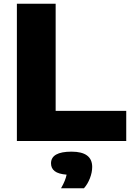

<svg xmlns="http://www.w3.org/2000/svg" viewBox="-20 -760 707 1035"><path d="M71 0V-740H280V-162.5H660.5V0ZM477 140Q477 169 464.8 200.8Q452.5 232.5 432.5 255H309Q322 232 329 214.5Q336 197 339 181.5Q294.5 178 274.8 162.5Q255 147 255 120.5Q255 57.5 365.5 57.5Q477 57.5 477 140Z"/></svg>

Font: Encode Sans Expanded ExtraBold
Style: Regular
Weight: 800
Width: 7
Designer: Multiple Designers
Foundry: Impallari Type
Version: Version 2.000